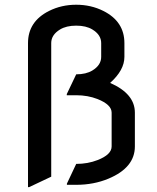

<svg xmlns="http://www.w3.org/2000/svg" viewBox="-20 -767 660 807"><path d="M97.7 19.5V-585.9Q97.7 -676.8 186.5 -721.2Q238.3 -747.1 300.3 -747.1Q362.3 -747.1 414.1 -721.2Q502.9 -676.8 502.9 -585.9V-527.8Q502.9 -472.2 442.9 -418.5Q546.9 -373 546.9 -293.5V-151.4Q546.9 -62.5 436 -16.1Q374 9.8 300.3 9.8H261.2V4.9L300.3 -78.1Q349.1 -78.1 390.1 -94.2Q449.2 -117.2 449.2 -151.4V-293.5Q449.2 -327.1 390.1 -350.6Q349.1 -366.7 300.3 -366.7H260.7V-371.6L300.3 -454.6Q341.8 -454.6 368.2 -470.7Q405.3 -493.2 405.3 -527.8V-585.9Q405.3 -620.6 368.2 -643.1Q341.8 -659.2 300.3 -659.2Q258.8 -659.2 232.4 -643.1Q195.3 -620.6 195.3 -585.9V-24.4L102.5 19.5Z"/></svg>

Font: Nova Flat
Style: Book
Weight: 400
Version: Version 2.000